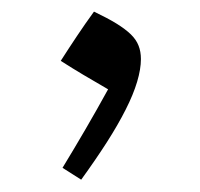

<svg xmlns="http://www.w3.org/2000/svg" viewBox="-20 -767 338 324"><path d="M138.6 -747.4Q123.9 -727.2 110.1 -706.5Q96.3 -685.9 82.5 -664.3Q103.2 -651.1 120.2 -641Q137.2 -630.9 162.4 -616.3Q143.6 -582.1 124.5 -549.3Q105.4 -516.5 85.5 -483.8L117 -463.8Q141.5 -497.6 160.4 -527.1Q179.3 -556.7 192.1 -582.1Q205 -607.5 211.4 -629Q217.8 -650.5 217.8 -667.3Q217.8 -680 213.8 -690Q209.9 -700.1 200.8 -709Q191.7 -717.8 176.6 -727.2Q161.4 -736.5 138.6 -747.4Z"/></svg>

Font: Pinar-VF-FD
Style: Regular
Weight: 300
Designer: Amin Abedi
Version: Version 3.0